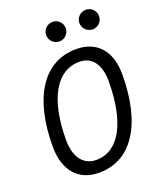

<svg xmlns="http://www.w3.org/2000/svg" viewBox="-163 -995 912 1103"><g transform="rotate(-20 293.0 -443.0)"><path d="M250.5 9.8C449.7 9.8 567.4 -171.4 567.4 -477.5C567.4 -619.6 493.2 -703.1 367.2 -703.1C168 -703.1 49.8 -523.9 49.8 -221.2C49.8 -76.2 124.5 9.8 250.5 9.8ZM260.3 -64.9C181.6 -64.9 134.8 -126.5 134.8 -231.4C134.8 -481 218.3 -628.4 359.9 -628.4C436 -628.4 480.5 -568.4 480.5 -467.3C480.5 -214.4 398.9 -64.9 260.3 -64.9ZM496.6 -776.9C529.8 -776.9 556.6 -803.7 556.6 -836.9C556.6 -870.1 529.8 -896.5 496.6 -896.5C463.4 -896.5 436.5 -870.1 436.5 -836.9C436.5 -803.7 463.4 -776.9 496.6 -776.9ZM293.5 -776.9C326.2 -776.9 353 -803.7 353 -836.9C353 -870.1 326.2 -896.5 293.5 -896.5C260.3 -896.5 233.4 -870.1 233.4 -836.9C233.4 -803.7 260.3 -776.9 293.5 -776.9Z"/></g></svg>

Font: Cascadia Code PL SemiLight
Style: Italic
Weight: 350
Italic angle: -10°
Monospace: yes
Designer: Aaron Bell
Foundry: Saja Typeworks
Version: Version 2404.023